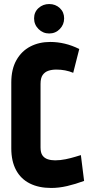

<svg xmlns="http://www.w3.org/2000/svg" viewBox="-20 -920 467 952"><path d="M224 -900Q193 -900 171 -880Q149 -860 149 -829Q149 -798 171 -776Q193 -754 224 -754Q255 -754 276.5 -776Q298 -798 298 -829Q298 -860 276.5 -880Q255 -900 224 -900ZM343 -559 373 -677Q337 -695 301 -703.5Q265 -712 229 -712Q174 -712 130.5 -689.5Q87 -667 61.5 -622Q36 -577 36 -511V-184Q36 -121 59.5 -77Q83 -33 127.5 -10.5Q172 12 234 12Q272 12 313 2.5Q354 -7 397 -23L381 -151Q374 -149 353 -142.5Q332 -136 305.5 -130.5Q279 -125 253 -125Q233 -125 216.5 -130.5Q200 -136 190.5 -149.5Q181 -163 181 -189V-504Q181 -533 191.5 -548Q202 -563 219.5 -569Q237 -575 259 -575Q282 -575 303 -571Q324 -567 343 -559Z"/></svg>

Font: Advent Pro ExtraBold
Style: Regular
Weight: 800
Designer: VivaRado, Andreas Kalpakidis
Foundry: VivaRado, Andreas Kalpakidis
Version: Version 3.000